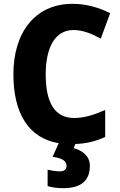

<svg xmlns="http://www.w3.org/2000/svg" viewBox="-20 -744 627 1004"><path d="M450 123C450 72 411 42 365 31L374 9C431 7 481 -5 530 -28V-169C473 -144 422 -127 368 -127C266 -127 219 -207 219 -355C219 -497 269 -587 364 -587C412 -587 460 -568 507 -542L556 -675C493 -707 426 -724 359 -724C162 -724 50 -572 50 -356C50 -155 127 -22 287 5L255 76C307 83 328 99 328 123C328 143 314 152 293 152C274 152 249 148 229 143V229C251 236 278 240 311 240C409 240 450 196 450 123Z"/></svg>

Font: Noto Sans Gujarati UI SemiCondensed ExtraBold
Style: Regular
Weight: 800
Width: 4
Designer: Jelle Bosma - Monotype Design Team, Universal Thirst
Foundry: Monotype Imaging Inc.
Version: Version 2.106